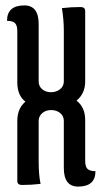

<svg xmlns="http://www.w3.org/2000/svg" viewBox="-20 -680 379 710"><path d="M216 -568Q216 -606 209 -650Q243 -654 278 -654Q295 -654 295 -639V-379Q295 -334 263 -308Q295 -283 295 -237V-85Q295 -64 303.5 -55.5Q312 -47 333 -47Q333 10 269 10Q216 10 216 -59V-233Q216 -251 202.5 -262Q189 -273 169 -273Q149 -273 136 -261.5Q123 -250 123 -233V-82Q123 -33 130 0Q96 4 61 4Q44 4 44 -11V-233Q44 -279 74 -304Q44 -327 44 -375V-565Q44 -586 35.5 -594.5Q27 -603 6 -603Q6 -660 70 -660Q123 -660 123 -591V-379Q123 -361 136 -350Q149 -339 168.5 -339Q188 -339 202 -350Q216 -361 216 -379Z"/></svg>

Font: el_Medula One
Style: Regular
Weight: 400
Designer: Luciano Vergara
Foundry: Luciano Vergara
Version: Version 1.002 August 17, 2020